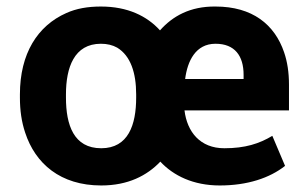

<svg xmlns="http://www.w3.org/2000/svg" viewBox="-20 -558 941 588"><path d="M471 -63C511 -20 572 10 653 10C738 10 806 -13 853 -50L814 -142C774 -118 731 -104 667 -104C593 -104 553 -154 545 -220H865V-299C865 -336 860 -369 850 -398C821 -483 753 -538 640 -538C562 -539 508 -508 470 -465C430 -509 371 -538 289 -538C249 -538 214 -532 183 -518C95 -479 41 -394 41 -269V-259C41 -220 46 -185 57 -152C88 -57 165 10 290 10C372 10 430 -20 471 -63ZM289 -424C308 -424 325 -420 339 -412C380 -387 397 -335 397 -269V-259C397 -176 373 -104 290 -104C206 -104 182 -175 182 -259V-269C182 -351 207 -424 289 -424ZM726 -329V-316H547C554 -371 579 -424 640 -424C699 -424 726 -387 726 -329Z"/></svg>

Font: Asimov
Style: Regular
Weight: 500
Designer: Google
Version: Version 2.000980; 2014